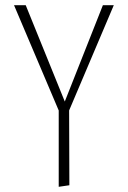

<svg xmlns="http://www.w3.org/2000/svg" viewBox="-20 -430 492 739"><path d="M208 0 34 -410H79L240 -13H219L376 -410H418L244 0ZM206 289V-26H246L247 283Z"/></svg>

Font: Ysabeau Office ExtraLight
Style: Regular
Weight: 250
Designer: Christian Thalmann (Catharsis Fonts)
Version: Version 2.001;gftools[0.9.30]; featfreeze: tnum,lnum,ss02